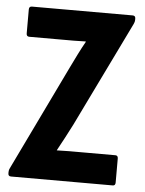

<svg xmlns="http://www.w3.org/2000/svg" viewBox="-49 -695 554 735"><g transform="rotate(5 227.5 -327.5)"><path d="M21 0Q10 0 10 -11V-17Q10 -25 14 -32L208 -434Q221 -461 234.5 -488Q248 -515 261 -538V-540Q239 -539 215 -539Q191 -539 168 -539H44Q33 -539 33 -551V-643Q33 -655 44 -655H431Q442 -655 442 -644V-638Q442 -635 441 -631Q440 -627 438 -623L241 -218Q228 -192 214 -166Q200 -140 187 -116V-115Q211 -116 234.5 -116Q258 -116 282 -116H412Q422 -116 422 -104V-12Q422 0 412 0Z"/></g></svg>

Font: Sofia Sans Condensed ExtraBold
Style: Regular
Weight: 800
Designer: Botio Nikoltchev, Ani Petrova
Foundry: lettersoup
Version: Version 4.101